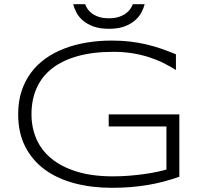

<svg xmlns="http://www.w3.org/2000/svg" viewBox="-20 -875 950 908"><path d="M507.8 -683.1Q554.2 -683.1 594.2 -678.5Q634.3 -673.8 670.9 -665.3Q707.5 -656.7 742.2 -644.8Q776.9 -632.8 812 -618.2V-543.9Q784.2 -561.5 752.7 -577.1Q721.2 -592.8 684.8 -604.5Q648.4 -616.2 606.7 -623Q564.9 -629.9 517.1 -629.9Q419.4 -629.9 346.7 -609.4Q273.9 -588.9 225.6 -550.8Q177.2 -512.7 153.1 -458Q128.9 -403.3 128.9 -335Q128.9 -271 152.6 -217Q176.3 -163.1 224.4 -124Q272.5 -85 344.7 -63Q417 -41 514.2 -41Q552.2 -41 589.6 -43.9Q627 -46.9 660.2 -51.5Q693.4 -56.2 720.7 -61.8Q748 -67.4 767.1 -73.2V-276.9H494.1V-334H828.1V-39.1Q792 -26.4 755.1 -16.6Q718.3 -6.8 679 -0.2Q639.6 6.3 597.4 9.8Q555.2 13.2 508.8 13.2Q414.1 13.2 333 -8.1Q252 -29.3 192.6 -72.5Q133.3 -115.7 99.6 -181.2Q65.9 -246.6 65.9 -335Q65.9 -394 81.5 -442.6Q97.2 -491.2 125.7 -530Q154.3 -568.8 194.6 -597.7Q234.9 -626.5 283.9 -645.3Q333 -664.1 389.6 -673.6Q446.3 -683.1 507.8 -683.1ZM664.1 -855Q659.7 -836.9 648.9 -816.4Q638.2 -795.9 618.7 -778.8Q599.1 -761.7 569.1 -750.2Q539.1 -738.8 495.1 -738.8Q451.2 -738.8 420.9 -750.2Q390.6 -761.7 371.1 -778.8Q351.6 -795.9 341.1 -816.4Q330.6 -836.9 326.2 -855H382.8Q385.7 -846.2 392.8 -834.7Q399.9 -823.2 412.8 -813Q425.8 -802.7 445.8 -795.7Q465.8 -788.6 495.1 -788.6Q523.9 -788.6 543.9 -795.7Q564 -802.7 577.1 -813Q590.3 -823.2 597.7 -834.7Q605 -846.2 607.9 -855H664.1Z"/></svg>

Font: Syncopate
Style: Regular
Weight: 400
Width: 7
Version: Version 001.001